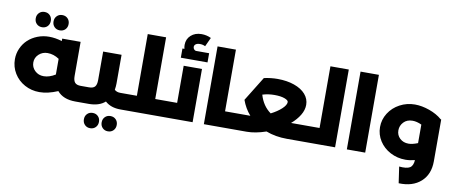

<svg xmlns="http://www.w3.org/2000/svg" viewBox="-85 -1220 4351 1830"><g transform="rotate(10 2091.0 -305.0)"><path d="M228 -642.1Q196.3 -642.1 175.5 -662.8Q154.8 -683.6 154.8 -715.8Q154.8 -748 175.5 -769Q196.3 -790 228 -790Q260.3 -790 280.5 -769Q300.8 -748 300.8 -715.8Q300.8 -683.6 280.5 -662.8Q260.3 -642.1 228 -642.1ZM399.9 -642.1Q368.2 -642.1 347.7 -662.8Q327.1 -683.6 327.1 -715.8Q327.1 -748 347.7 -769Q368.2 -790 399.9 -790Q432.1 -790 452.6 -769Q473.1 -748 473.1 -715.8Q473.1 -683.6 452.6 -662.8Q432.1 -642.1 399.9 -642.1ZM716.8 -155.8Q736.8 -155.8 736.8 -79.1Q736.8 0 716.8 0H664.1Q545.9 0 487.8 -69.8Q391.6 -28.8 310.1 -28.8Q232.4 -28.8 167.5 -64.2Q102.5 -99.6 64.7 -161.6Q26.9 -223.6 26.9 -297.9Q26.9 -353.5 49.1 -403.1Q71.3 -452.6 109.4 -488Q147.5 -523.4 200.4 -544.2Q253.4 -564.9 312 -564.9Q373 -564.9 437 -544.9V-568.8H615.2V-238.8Q615.2 -194.8 632.1 -175.3Q648.9 -155.8 689 -155.8ZM324.2 -185.1Q378.9 -185.1 437 -221.2V-237.8V-373Q383.8 -409.2 324.2 -409.2Q274.9 -409.2 240 -376.7Q205.1 -344.2 205.1 -297.9Q205.1 -250.5 239.5 -217.8Q273.9 -185.1 324.2 -185.1Z M1152.8 -155.8Q1172.9 -155.8 1172.9 -79.1Q1172.9 0 1152.8 0H1100.6Q1006.8 0 951.7 -50.8Q895 0 793.9 0H716.8Q696.8 0 696.8 -79.1Q696.8 -155.8 716.8 -155.8H768.6Q809.1 -155.8 825.9 -175Q842.8 -194.3 842.8 -238.8V-515.1H1021V-237.8Q1021 -210.9 1015.6 -175.8Q1035.6 -155.8 1072.8 -155.8ZM846.7 78.1Q878.9 78.1 899.4 98.9Q919.9 119.6 919.9 151.9Q919.9 184.1 899.4 205.1Q878.9 226.1 846.7 226.1Q814.9 226.1 794.4 205.1Q773.9 184.1 773.9 151.9Q773.9 119.6 794.4 98.9Q814.9 78.1 846.7 78.1ZM1018.6 78.1Q1050.8 78.1 1071.3 98.9Q1091.8 119.6 1091.8 151.9Q1091.8 184.1 1071.3 205.1Q1050.8 226.1 1018.6 226.1Q986.8 226.1 966.3 205.1Q945.8 184.1 945.8 151.9Q945.8 119.6 966.3 98.9Q986.8 78.1 1018.6 78.1Z M1515.1 -155.8Q1535.2 -155.8 1535.2 -79.1Q1535.2 0 1515.1 0H1152.3Q1132.3 0 1132.3 -79.1Q1132.3 -155.8 1152.3 -155.8H1232.4V-752.9H1410.2V-155.8Z M1710.9 -674.8H1840.3V-585.9H1582V-674.8H1601.1Q1596.2 -695.3 1596.2 -712.9Q1596.2 -769.5 1636.2 -805.7Q1676.3 -841.8 1738.3 -841.8Q1788.1 -841.8 1831.1 -820.8L1791 -733.9Q1769 -746.1 1739.3 -746.1Q1713.9 -746.1 1699.5 -735.8Q1685.1 -725.6 1685.1 -709Q1685.1 -697.3 1692.1 -687.7Q1699.2 -678.2 1710.9 -674.8ZM1622.1 -155.8V-515.1H1799.3V0H1515.1Q1495.1 0 1495.1 -79.1Q1495.1 -155.8 1515.1 -155.8Z M2195.8 -155.8Q2215.8 -155.8 2215.8 -79.1Q2215.8 0 2195.8 0H1908.2V-752.9H2085.9V-155.8Z M2920.9 -155.8Q2940.9 -155.8 2940.9 -79.1Q2940.9 0 2920.9 0H2710.9Q2600.6 0 2508.8 -35.2Q2406.2 0 2322.8 0H2195.8Q2175.8 0 2175.8 -79.1Q2175.8 -155.8 2195.8 -155.8H2322.8H2330.6Q2277.3 -216.3 2249 -295.9L2395 -532.2Q2461.9 -546.9 2525.9 -546.9Q2616.7 -546.9 2687.7 -522Q2758.8 -497.1 2797.9 -452.4Q2836.9 -407.7 2836.9 -350.1Q2836.9 -300.3 2806.9 -250.5Q2776.9 -200.7 2724.6 -155.8ZM2407.7 -374Q2438 -269 2517.6 -211.9Q2579.1 -243.2 2618.9 -280Q2658.7 -316.9 2658.7 -346.2Q2658.7 -363.3 2622.1 -377.2Q2585.4 -391.1 2522.9 -391.1Q2462.4 -391.1 2407.7 -374Z M3000.5 -752.9H3178.2V0H2920.4Q2900.4 0 2900.4 -79.1Q2900.4 -155.8 2920.4 -155.8H3000.5Z M3292 0V-752.9H3469.7V0Z M4121.6 -439 4128.4 -436V-32.2Q4128.4 94.7 4048.8 166Q3969.2 237.3 3834.5 231.9L3811.5 74.2Q3883.8 81.1 3914.8 62.5Q3945.8 43.9 3949.2 -12.2Q3900.4 0 3858.4 0Q3779.3 0 3712.2 -35.2Q3645 -70.3 3605.7 -131.3Q3566.4 -192.4 3566.4 -265.1Q3566.4 -337.9 3605.7 -399.9Q3645 -461.9 3712.4 -498Q3779.8 -534.2 3858.4 -534.2Q3925.3 -534.2 3998.8 -508.1Q4072.3 -481.9 4121.6 -439ZM3744.1 -264.2Q3744.1 -217.8 3777.1 -186.8Q3810.1 -155.8 3861.3 -155.8Q3897.5 -155.8 3950.2 -176.8V-356Q3903.8 -377.9 3862.3 -377.9Q3808.1 -377.9 3776.1 -344Q3744.1 -310.1 3744.1 -264.2Z"/></g></svg>

Font: Montserrat-Arabic
Style: Bold
Weight: 700
Designer: Mohamed Gaber
Foundry: Kief Type Foundry
Version: Version 5.008;PS 005.008;hotconv 1.0.88;makeotf.lib2.5.64775